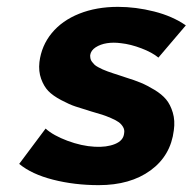

<svg xmlns="http://www.w3.org/2000/svg" viewBox="-20 -530 562 560"><path d="M268 10Q197 10 134.5 -6Q72 -22 36 -52L113 -155Q135 -135 176.5 -119.5Q218 -104 256 -102Q291 -100 315.5 -110Q340 -120 342 -141Q344 -151 339 -159.5Q334 -168 326.5 -173.5Q319 -179 304 -185.5Q289 -192 278 -195.5Q267 -199 246 -205Q217 -214 200 -219.5Q183 -225 158.5 -238Q134 -251 121 -264.5Q108 -278 100 -300Q92 -322 95 -349Q101 -397 131 -433.5Q161 -470 211 -490Q261 -510 324 -510Q376 -510 429.5 -496.5Q483 -483 522 -456L442 -362Q424 -377 392.5 -389Q361 -401 333 -404Q311 -407 292 -404Q273 -401 259 -392Q245 -383 243 -369Q243 -363 244 -358.5Q245 -354 248.5 -349.5Q252 -345 255.5 -341.5Q259 -338 266.5 -334Q274 -330 279.5 -327.5Q285 -325 294.5 -321.5Q304 -318 310.5 -316Q317 -314 329 -310Q341 -306 347 -304Q373 -296 391 -288.5Q409 -281 430.5 -268Q452 -255 464.5 -240Q477 -225 484 -201.5Q491 -178 487 -150Q478 -76 419 -33Q360 10 268 10Z"/></svg>

Font: Orkney
Style: BoldItalic
Weight: 700
Designer: Samuel Oakes and Alfredo Marco Pradil
Foundry: Alfredo Marco Pradil
Version: 1.0; ttfautohint (v1.5)